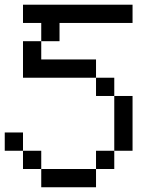

<svg xmlns="http://www.w3.org/2000/svg" viewBox="-20 -789 655 809"><path d="M384.6 0ZM76.9 -461.5V-615.4H153.8V-692.3H76.9V-769.2H538.5V-692.3H230.8V-615.4H153.8V-538.5H384.6V-461.5ZM0 -153.8V-230.8H76.9V-153.8ZM384.6 -461.5H461.5V-384.6H384.6ZM461.5 -384.6H538.5V-153.8H461.5ZM461.5 -153.8V-76.9H384.6V-153.8ZM76.9 -153.8H153.8V-76.9H76.9ZM384.6 -76.9V0H153.8V-76.9Z"/></svg>

Font: Mintsoda - Lime Green 13x16
Style: Regular
Weight: 400
Designer: Mintsoda-15
Version: Version 1.0